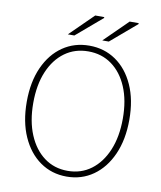

<svg xmlns="http://www.w3.org/2000/svg" viewBox="-91 -903 831 988"><g transform="rotate(10 324.0 -409.0)"><path d="M324 12Q246 12 185.5 -30.5Q125 -73 90.5 -150.5Q56 -228 56 -332Q56 -436 90.5 -512.5Q125 -589 185.5 -630.5Q246 -672 324 -672Q402 -672 462.5 -630.5Q523 -589 557.5 -512.5Q592 -436 592 -332Q592 -228 557.5 -150.5Q523 -73 462.5 -30.5Q402 12 324 12ZM324 -18Q394 -18 446.5 -57Q499 -96 528.5 -166.5Q558 -237 558 -332Q558 -427 528.5 -496.5Q499 -566 446.5 -604Q394 -642 324 -642Q254 -642 201.5 -604Q149 -566 119.5 -496.5Q90 -427 90 -332Q90 -237 119.5 -166.5Q149 -96 201.5 -57Q254 -18 324 -18ZM204 -710 326 -830H372L374 -826L238 -710ZM384 -710 506 -830H552L554 -826L418 -710Z"/></g></svg>

Font: Mada ExtraLight
Style: Regular
Weight: 250
Designer: Khaled Hosny
Version: Version 1.5